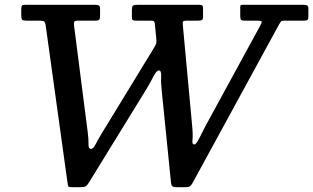

<svg xmlns="http://www.w3.org/2000/svg" viewBox="-20 -770 1305 800"><path d="M405 -216 620 -568Q627 -579 630 -587Q633 -595 631 -612L625 -671.5Q624 -679.5 620.8 -681.8Q617.5 -684 608.5 -684H547Q537 -684 533.2 -686.5Q529.5 -689 529.5 -699V-726Q529.5 -742 533.5 -746Q537.5 -750 553.5 -750H810Q820 -750 823 -746.8Q826 -743.5 826 -733V-702Q826 -689.5 821.8 -686.8Q817.5 -684 804.5 -684H759.5Q745 -684 742.8 -680.2Q740.5 -676.5 742 -663L780 -253Q784.5 -207 782 -187.5Q779.5 -168 789.5 -168Q795 -168 802.5 -180.2Q810 -192.5 818.5 -210.2Q827 -228 836 -244.5L1065 -664.5Q1072.5 -678 1070 -681Q1067.5 -684 1045.5 -684H999.5Q987 -684 984 -687.8Q981 -691.5 981 -703V-737.5Q981 -747 983 -748.5Q985 -750 994 -750H1243.5Q1254.5 -750 1259.8 -747.2Q1265 -744.5 1265 -732.5V-702.5Q1265 -692 1262 -688Q1259 -684 1247.5 -684H1166Q1153.5 -684 1150.8 -680.8Q1148 -677.5 1143.5 -669.5L782 -7Q777.5 1 772.2 5.5Q767 10 753 10H719Q704.5 10 699.2 7Q694 4 692.5 -9.5L654 -390Q650 -426.5 651.5 -451.5Q653 -476.5 641.5 -476.5Q632.5 -476.5 620.8 -453.8Q609 -431 590.5 -399.5L349 -7Q343 3 336.5 6.5Q330 10 313.5 10H280.5Q266.5 10 264.8 7Q263 4 261.5 -7.5L170.5 -663Q168.5 -677 163.8 -680.5Q159 -684 143 -684H90.5Q76 -684 72.2 -688Q68.5 -692 68.5 -707V-731Q68.5 -742 71 -746Q73.5 -750 84.5 -750H376Q387.5 -750 392.2 -747Q397 -744 397 -731.5V-708Q397 -694 394.2 -689Q391.5 -684 377.5 -684H306.5Q292.5 -684 289.8 -679.8Q287 -675.5 288.5 -663.5L345.5 -219.5Q349.5 -188.5 348.8 -169Q348 -149.5 359.5 -149.5Q368.5 -149.5 378 -168.2Q387.5 -187 405 -216Z"/></svg>

Font: Besley* Medium
Style: Italic
Weight: 500
Italic angle: -13°
Designer: Owen Earl
Foundry: indestructible type*
Version: Version 3.000; ttfautohint (v1.8.3)